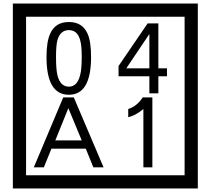

<svg xmlns="http://www.w3.org/2000/svg" viewBox="-20 -980 1195 1090"><path d="M1103 90H53V-960H1103ZM1028 15V-885H128V15ZM497 -656Q497 -442 371 -442Q244 -442 244 -656Q244 -744 265 -789Q294 -855 371 -855Q448 -855 477 -789Q497 -745 497 -656ZM444 -656Q444 -723 435 -752Q420 -809 371 -809Q322 -809 306 -752Q298 -723 298 -656Q298 -587 306 -553Q322 -488 371 -488Q419 -488 435 -554Q444 -587 444 -656ZM928 -547H879V-450H828V-547H653V-605L818 -847H879V-592H928ZM828 -592V-787L697 -592ZM568 -30H510L467 -136H272L229 -30H172L339 -427H399ZM444 -183 368 -366 294 -183ZM845 -30H794V-361Q748 -323 708 -315V-361Q759 -378 790 -427H845Z"/></svg>

Font: Unicode BMP Fallback SIL
Style: Regular
Weight: 400
Foundry: NRSI, SIL International
Version: Version 5.1 Based on Unicode 5.1